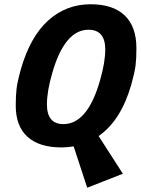

<svg xmlns="http://www.w3.org/2000/svg" viewBox="-20 -690 663 905"><path d="M559.1 128.9 391.1 194.8 327.1 0Q296.9 4.9 270 4.9Q164.6 4.9 109.4 -45.4Q54.2 -95.7 54.2 -191.9Q54.2 -239.7 58.1 -272.2Q62 -304.7 78.1 -362.8Q122.1 -516.6 207 -593.3Q292 -669.9 407.2 -669.9Q513.2 -669.9 568.1 -616.9Q623 -564 623 -462.9Q623 -415 619.1 -382.6Q615.2 -350.1 599.1 -292Q550.3 -121.6 444.8 -48.8ZM278.8 -105Q392.6 -105 451.2 -310.1Q476.1 -396 476.1 -457Q476.1 -549.8 397 -549.8Q284.7 -549.8 226.1 -345.2Q201.2 -259.3 201.2 -198.2Q201.2 -105 278.8 -105Z"/></svg>

Font: IntelOne Mono Bold
Style: Italic
Weight: 700
Italic angle: -16°
Designer: Fred Shallcrass
Foundry: Frere-Jones Type LLC
Version: Version 1.200;hotconv 1.1.0;makeotfexe 2.6.0;FJTRelease1.2